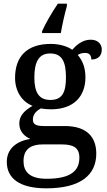

<svg xmlns="http://www.w3.org/2000/svg" viewBox="-20 -786 584 1045"><path d="M209 -616V-606H311C319 -653 332 -710 344 -753V-766H295C266 -724 227 -658 209 -616ZM232 239C418 239 504 167 504 50C504 -38 455 -100 332 -100H218C170 -100 159 -113 159 -136C159 -164 179 -184 203 -196C216 -193 241 -191 257 -191C384 -191 445 -264 445 -365C445 -422 427 -459 403 -487C415 -494 427 -498 444 -498C469 -498 477 -481 477 -462C518 -462 534 -487 534 -516C534 -545 514 -570 473 -570C428 -570 394 -539 373 -515C351 -532 306 -547 257 -547C125 -547 62 -477 62 -362C62 -291 98 -233 157 -210C109 -182 85 -154 85 -113C85 -69 115 -43 145 -30C75 -19 17 20 17 95C17 186 88 239 232 239ZM254 -242C192 -242 167 -283 167 -364C167 -449 191 -495 253 -495C317 -495 339 -451 339 -365C339 -282 318 -242 254 -242ZM234 187C139 187 108 147 108 91C108 16 161 0 213 0H316C378 0 412 17 412 72C412 140 370 187 234 187Z"/></svg>

Font: Noto Serif Telugu Medium
Style: Regular
Weight: 500
Designer: Jelle Bosma - Monotype Design Team
Foundry: Monotype Imaging Inc.
Version: Version 2.005